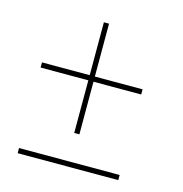

<svg xmlns="http://www.w3.org/2000/svg" viewBox="-88 -653 686 719"><g transform="rotate(15 255.0 -293.5)"><path d="M228 -143H248V-347H433V-367H248V-572H228V-367H43V-347H228ZM43 -15H433V-35H43Z"/></g></svg>

Font: Noto Serif Display SemiCondensed
Style: Italic
Weight: 400
Width: 4
Italic angle: -12°
Designer: Monotype Design Team
Foundry: Monotype Imaging Inc.
Version: Version 2.009